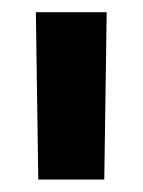

<svg xmlns="http://www.w3.org/2000/svg" viewBox="-20 -720 232 311"><path d="M42 -429.2 38.1 -700.2H152.8L148.9 -429.2Z"/></svg>

Font: TASA Orbiter Display SemiBold
Style: Regular
Weight: 600
Designer: Weizhong Zhang
Version: Version 1.000;Glyphs 3.1.2 (3151)